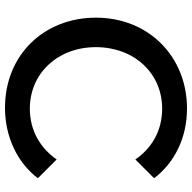

<svg xmlns="http://www.w3.org/2000/svg" viewBox="-20 -752 787 788"><g transform="rotate(90 374.0 -357.5)"><path d="M422 16C543 16 648 -36 711 -119L634 -196C587 -129 516 -86 425 -86C280 -86 173 -201 173 -357C173 -514 280 -629 425 -629C516 -629 587 -587 634 -519L711 -596C648 -679 546 -731 425 -731C212 -731 52 -574 52 -357C52 -145 204 16 422 16Z"/></g></svg>

Font: LaHaus Display SemiBold
Style: Regular
Weight: 600
Designer: We are Make, BastardaType, Dalton Maag Ltd
Foundry: BastardaType, Dalton Maag Ltd
Version: Version 3.100;Glyphs 3.3 (3331)